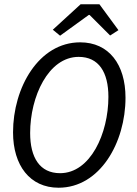

<svg xmlns="http://www.w3.org/2000/svg" viewBox="-20 -866 640 898"><path d="M254 12C448 12 567 -200 567 -409C567 -565 489 -668 355 -668C161 -668 41 -456 41 -247C41 -92 120 12 254 12ZM261 -56C166 -56 121 -129 121 -244C121 -414 206 -600 348 -600C442 -600 487 -528 487 -413C487 -242 403 -56 261 -56ZM261 -699 395 -796H399L495 -700L534 -725L445 -846H357L227 -727L261 -699Z"/></svg>

Font: Source Code Variable
Style: Italic
Weight: 400
Italic angle: -11°
Monospace: yes
Designer: Paul D. Hunt, Teo Tuominen
Foundry: Adobe Systems Incorporated
Version: Version 1.005;PS 1.0;hotconv 16.6.54;makeotf.lib2.5.65590